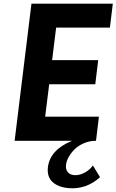

<svg xmlns="http://www.w3.org/2000/svg" viewBox="-20 -770 637 1050"><path d="M488 135 527 199Q453 266 358 259Q301 255 268.5 226.5Q236 198 242 144Q254 49 374 0H60L152 -750H597L581 -619H287L265 -441H517L501 -309H249L227 -132H521L505 0Q470 0 439.5 13Q409 26 389 45.5Q369 65 356 88Q343 111 341 132Q338 157 351.5 172.5Q365 188 392 188Q418 188 445 173Q472 158 488 135Z"/></svg>

Font: Orkney
Style: BoldItalic
Weight: 700
Designer: Samuel Oakes and Alfredo Marco Pradil
Foundry: Alfredo Marco Pradil
Version: 1.0; ttfautohint (v1.5)